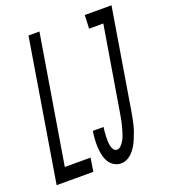

<svg xmlns="http://www.w3.org/2000/svg" viewBox="-155 -833 825 939"><g transform="rotate(-20 257.5 -363.5)"><path d="M316 8Q295 8 278 -2.5Q261 -13 251.5 -30Q242 -47 238 -66.5Q234 -86 233 -106Q232 -126 233.5 -147Q235 -168 238 -189H294Q292 -177 291 -165Q290 -153 289.5 -141Q289 -129 289.5 -117Q290 -105 292 -93.5Q294 -82 300.5 -72Q307 -62 319 -62Q330 -62 339 -71.5Q348 -81 354.5 -91.5Q361 -102 365 -113Q369 -124 372.5 -135.5Q376 -147 379 -158Q382 -169 384.5 -180.5Q387 -192 389 -203Q391 -214 393 -226L466 -665H392L395 -735H534L448 -214Q445 -198 442 -181.5Q439 -165 435 -148.5Q431 -132 425 -115.5Q419 -99 412.5 -83Q406 -67 397.5 -52Q389 -37 376.5 -23Q364 -9 348 -0.5Q332 8 316 8ZM-19 0 102 -735H159L49 -70H183L172 0Z"/></g></svg>

Font: Iosevka SS18
Style: Italic
Weight: 400
Italic angle: -9°
Monospace: yes
Designer: Belleve Invis
Foundry: Belleve Invis
Version: Version 25.1.1; ttfautohint (v1.8.4)